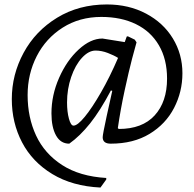

<svg xmlns="http://www.w3.org/2000/svg" viewBox="-20 -633 872 862"><path d="M441 -17Q441 -29 459 -112Q477 -195 484 -225L478 -227Q430 -136 384.5 -79Q339 -22 291 12Q252 12 231.5 -25Q211 -62 211 -124Q211 -206 245.5 -284Q280 -362 333.5 -411Q387 -460 440 -460L540 -444L549 -469L554 -470L585 -455L593 -443Q588 -427 573 -369.5Q558 -312 539.5 -226.5Q521 -141 509 -58L513 -54Q619 -54 674.5 -115Q730 -176 730 -280Q730 -367 693.5 -429.5Q657 -492 590.5 -524.5Q524 -557 435 -557Q337 -557 261.5 -509Q186 -461 145 -381Q104 -301 104 -206Q104 -106 142 -24.5Q180 57 259 108Q338 159 457 166V173L431 209Q305 203 215 148.5Q125 94 79 6Q33 -82 33 -188Q33 -298 86 -396Q139 -494 236.5 -553.5Q334 -613 460 -613Q558 -613 635.5 -572Q713 -531 756 -460.5Q799 -390 799 -304Q799 -221 761.5 -148.5Q724 -76 651.5 -32Q579 12 477 12Q441 12 441 -17ZM510 -373Q493 -384 464.5 -395Q436 -406 409 -406Q378 -406 348 -373.5Q318 -341 299.5 -287Q281 -233 281 -173Q281 -131 289.5 -100Q298 -69 310 -69Q328 -69 360.5 -108.5Q393 -148 433 -217.5Q473 -287 510 -373Z"/></svg>

Font: Sahitya
Style: Regular
Weight: 400
Designer: Juan Pablo del Peral
Foundry: Juan Pablo del Peral (http://www.huertatipografica.com)
Version: Version 1.001;PS 001.000;hotconv 1.0.70;makeotf.lib2.5.58329